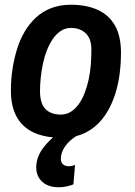

<svg xmlns="http://www.w3.org/2000/svg" viewBox="-20 -572 570 811"><path d="M242 10Q171 10 123 -12Q75 -34 50.5 -78.5Q26 -123 26 -190Q26 -235 32.5 -278.5Q39 -322 51.5 -363Q64 -404 84 -438Q104 -472 132 -498Q160 -524 197 -538Q234 -552 279 -552Q346 -552 393.5 -530Q441 -508 466 -463.5Q491 -419 491 -350Q491 -302 485 -257.5Q479 -213 466 -173Q453 -133 433 -99.5Q413 -66 385.5 -41.5Q358 -17 322.5 -3.5Q287 10 242 10ZM237 -88Q261 -88 279.5 -100Q298 -112 312.5 -132Q327 -152 337.5 -179Q348 -206 354.5 -236.5Q361 -267 363.5 -299Q366 -331 366 -362Q366 -409 342 -431.5Q318 -454 280 -454Q256 -454 237 -441.5Q218 -429 203.5 -408Q189 -387 178.5 -360.5Q168 -334 161.5 -303.5Q155 -273 152 -243.5Q149 -214 149 -187Q149 -135 172 -111.5Q195 -88 237 -88ZM234 -15 308 -1Q272 21 254.5 47Q237 73 237 98Q237 113 245.5 121.5Q254 130 270 130Q278 130 284.5 128.5Q291 127 297 125L290 207Q277 212 261 215.5Q245 219 229 219Q198 219 177 208.5Q156 198 144.5 179Q133 160 133 135Q133 94 160 56Q187 18 234 -15Z"/></svg>

Font: Georama ExtraCondensed Thin SemiBold
Style: Italic
Weight: 600
Italic angle: -9°
Version: Version 1.001